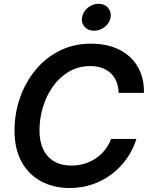

<svg xmlns="http://www.w3.org/2000/svg" viewBox="-20 -964 773 995"><path d="M342.3 10.3Q255.9 10.3 191.2 -25.4Q126.5 -61 90.8 -127.4Q55.2 -193.8 55.2 -286.6Q55.2 -375 83.3 -456.1Q111.3 -537.1 163.3 -600.6Q215.3 -664.1 288.6 -700.9Q361.8 -737.8 452.1 -737.8Q513.7 -737.8 564.2 -720.7Q614.7 -703.6 651.4 -670.7Q688 -637.7 707.5 -590.6Q727.1 -543.5 726.1 -482.9H594.7Q593.8 -516.1 583 -541.7Q572.3 -567.4 553.2 -585.2Q534.2 -603 507.8 -612.3Q481.4 -621.6 448.7 -621.6Q385.7 -621.6 336.7 -592.5Q287.6 -563.5 253.7 -515.1Q219.7 -466.8 202.1 -407.7Q184.6 -348.6 184.6 -288.1Q184.6 -230 204.6 -189Q224.6 -147.9 261.7 -127Q298.8 -106 349.6 -106Q384.3 -106 416 -115.2Q447.8 -124.5 474.9 -142.3Q502 -160.2 522.7 -185.8Q543.5 -211.4 555.7 -244.1H687Q669.9 -189.5 637.5 -143.1Q605 -96.7 559.8 -62.3Q514.6 -27.8 459.7 -8.8Q404.8 10.3 342.3 10.3ZM467.3 -804.7Q436.5 -804.7 418.5 -825Q400.4 -845.2 405.3 -874.5Q410.2 -903.8 435.1 -924.1Q460 -944.3 490.7 -944.3Q521.5 -944.3 539.6 -924.1Q557.6 -903.8 553.2 -874.5Q548.3 -845.2 523.4 -825Q498.5 -804.7 467.3 -804.7Z"/></svg>

Font: Inter 20pt SemiBold
Style: Italic
Weight: 600
Italic angle: -9.3988°
Version: Version 4.001;git-66647c0bb